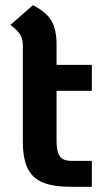

<svg xmlns="http://www.w3.org/2000/svg" viewBox="-20 -720 404 740"><path d="M198 -370V-176Q198 -134 211 -117Q224 -100 255 -100H334V0H255Q185 0 144.5 -17Q104 -34 86 -72Q68 -110 68 -176V-543Q68 -570 57.5 -587Q47 -604 20 -624L107 -700Q158 -674 178 -640.5Q198 -607 198 -547V-470H334V-370Z"/></svg>

Font: KoHo
Style: Bold
Weight: 700
Designer: Cadson Demak & Katatrad Team
Foundry: Cadson Demak Co.,Ltd.
Version: Version 1.000; ttfautohint (v1.6)